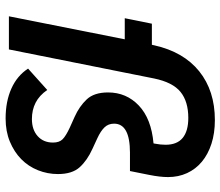

<svg xmlns="http://www.w3.org/2000/svg" viewBox="-72 -720 804 701"><g transform="rotate(90 330.5 -370.0)"><path d="M616 -179Q616 -141 602 -106Q588 -71 561.5 -45Q535 -19 497.5 -3.5Q460 12 413 12Q351 12 304 -9Q257 -30 231 -70L309 -140Q329 -111 355.5 -97.5Q382 -84 415 -84Q454 -84 477.5 -105Q501 -126 501 -161Q501 -184 489 -196Q477 -208 447 -222L407 -240Q369 -257 343.5 -284Q318 -311 318 -362Q318 -429 366 -474.5Q414 -520 504 -528L505 -533Q507 -544 508 -553Q509 -562 509 -572Q509 -614 484 -634.5Q459 -655 411 -655Q351 -655 316 -626.5Q281 -598 267 -530L161 0H40L124 -423H47L67 -522H144L146 -531Q170 -638 241 -695Q312 -752 419 -752Q467 -752 505.5 -739.5Q544 -727 571 -704.5Q598 -682 612.5 -650.5Q627 -619 627 -581Q627 -552 619 -512L605 -442H538Q432 -442 432 -384Q432 -363 445.5 -349Q459 -335 485 -323L524 -305Q566 -286 591 -258.5Q616 -231 616 -179Z"/></g></svg>

Font: IBM Plex Sans SmBld
Style: Italic
Weight: 600
Italic angle: -11°
Designer: Mike Abbink, Paul van der Laan, Pieter van Rosmalen
Foundry: Bold Monday
Version: Version 3.005